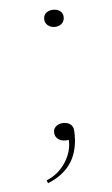

<svg xmlns="http://www.w3.org/2000/svg" viewBox="-46 -459 377 645"><g transform="rotate(-5 142.0 -136.5)"><path d="M158 -368C175 -368 191 -378 191 -398C191 -417 175 -426 158 -426C142 -426 125 -417 125 -398C125 -378 142 -368 158 -368ZM86 143 90 153C167 122 197 65 193 -15C192 -35 177 -44 159 -44C143 -44 125 -35 125 -16C125 5 143 15 159 15C163 15 167 15 172 14C176 64 140 123 86 143Z"/></g></svg>

Font: Sprat Extended Thin
Style: Regular
Weight: 100
Width: 9
Designer: Ethan Nakache
Foundry: Collletttivo
Version: Version 2.000;Glyphs 3.2 (3217)